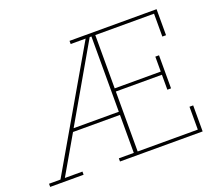

<svg xmlns="http://www.w3.org/2000/svg" viewBox="-117 -862 1165 1026"><g transform="rotate(-20 465.5 -349.0)"><path d="M4 -18H69L453 -680H368V-698H863V-550H842V-680H508V-377H770V-462H791V-274H770V-359H508V-18H850V-148H871V0H401V-18H486V-234H219L94 -18H194V0H4ZM229 -252H486V-680H476Z"/></g></svg>

Font: IBM Plex Serif Thin
Style: Regular
Weight: 100
Designer: Mike Abbink, Paul van der Laan, Pieter van Rosmalen
Foundry: Bold Monday
Version: Version 3.001